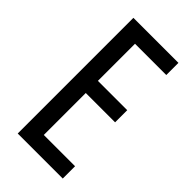

<svg xmlns="http://www.w3.org/2000/svg" viewBox="-223 -776 838 838"><g transform="rotate(45 195.5 -357.0)"><path d="M348 0H70V-714H348V-639H155V-410H336V-335H155V-76H348Z"/></g></svg>

Font: Noto Sans Display Condensed
Style: Regular
Weight: 400
Width: 3
Designer: Monotype Design Team
Foundry: Monotype Imaging Inc.
Version: Version 1.900